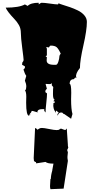

<svg xmlns="http://www.w3.org/2000/svg" viewBox="-20 -758 656 1366"><path d="M462.9 325.7 460 356.4V366.7Q462.9 385.7 462.9 386.7L432.6 584L338.9 587.9Q335.9 576.7 335.9 566.7Q335.9 556.6 337.4 539.3Q338.9 522 338.9 513.7L341.8 516.1Q341.8 488.8 352.5 453.6L351.6 454.6L360.4 406.2Q318.4 406.2 303.7 394L237.3 404.3Q237.3 395 233.4 393.1L230.5 395L221.7 386.7Q219.7 372.1 219.7 366.7Q219.7 366.7 229.5 153.3Q237.8 153.3 246.1 164.6Q249 164.6 256.6 158.4Q264.2 152.3 278.3 152.3Q292.5 152.3 329.6 159.9Q366.7 167.5 382.6 167.5Q398.4 167.5 403.3 162.4Q408.2 157.2 415 157.2L438.5 166H447.3L455.1 155.8L462.9 271.5V277.8Q462.9 278.8 465.8 294.9H462.9V303.7L457 306.2ZM360.8 -16.6 359.9 -22.5Q359.9 -24.9 360.8 -25.9H368.7V-37.6H358.9L368.7 -48.8Q356.9 -52.2 356.9 -89.1Q356.9 -126 358.9 -138.7L348.6 -150.9V-168.9Q346.2 -159.7 331.8 -159.7Q317.4 -159.7 304.2 -161.1L313.5 -127L304.2 -116.2L302.2 -103L313.5 -93.8H314.5Q314.5 -71.3 309.3 -25.6Q304.2 20 304.2 42.5L294.9 30.8V18.6H277.8Q246.6 18.6 245.6 41Q239.7 40 226.6 35.4Q213.4 30.8 206.1 30.8L196.8 50.3V42.5L187 65.4Q166 65.4 166 -27.8L167 -70.3Q167 -104 157.2 -116.2H160.6Q167 -125 167 -143.3Q167 -161.6 157.2 -184.1L167 -218.3Q155.8 -232.9 147 -263.2L157.2 -274.4V-286.1L137.2 -296.9Q137.2 -314 142.6 -318.4Q147.9 -322.8 147.9 -332.5Q147.9 -342.3 138.2 -416.5Q128.4 -490.7 128.4 -523.2Q128.4 -555.7 114.3 -580.1Q100.1 -604.5 82 -623Q30.8 -676.8 20.5 -703.6Q115.7 -703.6 157.2 -726.6L176.8 -715.8Q198.2 -738.3 255.4 -738.3V-726.6Q271 -738.3 274.9 -738.3Q296.9 -738.3 335.9 -732.4Q375 -726.6 393.1 -726.6L397 -734.9Q402.3 -731 426.5 -723.6Q450.7 -716.3 478.3 -706.8Q505.9 -697.3 533.7 -683.8Q561.5 -670.4 579.8 -649.2Q598.1 -627.9 598.1 -602.5Q598.1 -543.5 573.5 -435.8Q548.8 -328.1 548.8 -274.4Q516.1 -233.9 522 -210.4Q522 -205.6 524.4 -202.1L515.1 -207L505.9 -194.8Q475.6 -194.8 475.6 -161.1Q486.8 -161.1 486.8 -98.1L485.8 -51.8Q485.8 20 495.6 53.2L485.8 86.9L437 53.2Q430.2 53.2 427.7 47.9Q425.3 42.5 417.5 42.5Q409.7 42.5 405.3 44.2Q400.9 45.9 399.4 48.1Q397.9 50.3 394.5 55.7Q391.1 61 387.7 65.4Q387.7 48.8 398.4 44.4Q398.4 43 381.3 29.3L377.9 30.8V47.4Q377.4 41.5 372.6 35.6Q358.9 19 358.9 -14.2Q360.8 -14.2 360.8 -16.6ZM313.5 -353.5 312 -327.6Q312 -296.9 364.7 -296.9H377.9Q388.2 -296.9 395.3 -319.6Q402.3 -342.3 402.3 -353.8Q402.3 -365.2 412.1 -376Q396.5 -410.6 383.1 -422.1Q369.6 -433.6 340.8 -433.6Q335 -433.6 331.8 -426.3Q328.6 -418.9 327.6 -418.9L322.8 -422.4H305.7Q308.6 -421.9 311 -417.7Q313.5 -413.6 313.5 -409.7V-365.2L304.2 -353.5ZM196.8 65.4Q195.8 62 195.8 56.9Q195.8 51.8 196.8 50.3ZM245.6 41 252.4 42.5H245.6Z"/></svg>

Font: Butcherman Caps
Style: Regular
Weight: 400
Version: Version 001.003